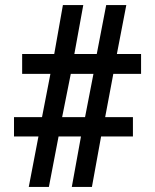

<svg xmlns="http://www.w3.org/2000/svg" viewBox="-20 -734 609 754"><path d="M93 0H172L210 -198H298L262 0H341L377 -198H502V-274H393L425 -444H534V-522H439L476 -714H397L360 -522H272L307 -714H227L193 -522H67V-444H178L145 -274H35V-198H131ZM224 -274 258 -444H347L314 -274Z"/></svg>

Font: Noto Serif Gurmukhi Black
Style: Regular
Weight: 900
Designer: Vaibhav Singh and the Monotype Design Team
Foundry: Monotype Imaging Inc.
Version: Version 2.004